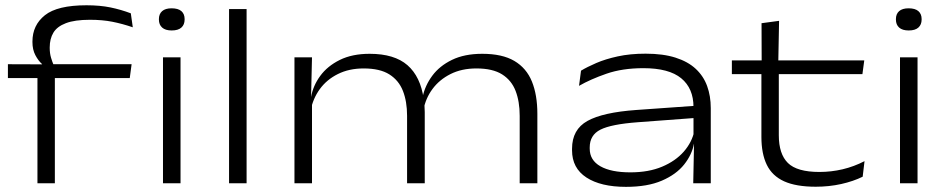

<svg xmlns="http://www.w3.org/2000/svg" viewBox="-20 -695 3590 728"><path d="M308 -675Q359 -675 399 -666.8Q439 -658.5 476 -644.5L483.5 -591.5Q444 -605 406 -612.5Q368 -620 321 -620Q263.5 -620 230 -607.2Q196.5 -594.5 182.5 -571.2Q168.5 -548 168.5 -515V-513Q168.5 -493 173.5 -476.2Q178.5 -459.5 184 -447L139.5 -444V-452Q125 -465 114 -486Q103 -507 103 -535.5V-537.5Q103 -599.5 150.2 -637.2Q197.5 -675 308 -675ZM122 0V-429.5H188V0ZM10 -399V-451.5L149 -451L173.5 -451.5H479L472 -399ZM598 0V-477.5H664.5V0ZM631 -579.5Q607 -579.5 594.8 -590.5Q582.5 -601.5 582.5 -621V-622.5Q582.5 -642 594.8 -652.8Q607 -663.5 630.5 -663.5Q655.5 -663.5 667.8 -652.8Q680 -642 680 -623V-621Q680 -601.5 667.8 -590.5Q655.5 -579.5 631 -579.5Z M848.5 0V-660.5H915V0Z M1950.5 0V-256Q1950.5 -310 1935 -350.2Q1919.5 -390.5 1883.8 -413Q1848 -435.5 1786.5 -435.5Q1730.5 -435.5 1688.2 -414.2Q1646 -393 1619.8 -357.5Q1593.5 -322 1585.5 -277.5L1572.5 -327.5H1582.5Q1591.5 -370.5 1619 -407.8Q1646.5 -445 1693.8 -468Q1741 -491 1808.5 -491Q1884.5 -491 1930.2 -464Q1976 -437 1996.8 -386Q2017.5 -335 2017.5 -263.5V0ZM1096.5 0V-477.5H1163L1159.5 -328.5L1163 -320V0ZM1523.5 0V-256Q1523.5 -310 1507.8 -350.2Q1492 -390.5 1456.2 -413Q1420.5 -435.5 1359 -435.5Q1303.5 -435.5 1261 -414.2Q1218.5 -393 1192.5 -357Q1166.5 -321 1158 -276.5L1147.5 -327H1159.5Q1167 -370 1194.2 -407.2Q1221.5 -444.5 1268.5 -467.8Q1315.5 -491 1381.5 -491Q1475.5 -491 1525 -447.8Q1574.5 -404.5 1586.5 -320Q1588.5 -307.5 1589.5 -294.2Q1590.5 -281 1590.5 -270V0Z M2608.5 0 2611.5 -148.5 2609.5 -163.5V-278V-289Q2609.5 -360 2563 -398.2Q2516.5 -436.5 2419.5 -436.5Q2340 -436.5 2279.5 -415.5Q2219 -394.5 2175.5 -369.5L2183 -427Q2206 -441 2240.8 -456Q2275.5 -471 2322.2 -481.2Q2369 -491.5 2428 -491.5Q2494 -491.5 2541.2 -476.5Q2588.5 -461.5 2618 -434Q2647.5 -406.5 2661.2 -368.8Q2675 -331 2675 -285V0ZM2353.5 13.5Q2258 13.5 2203.5 -22Q2149 -57.5 2149 -125V-131Q2149 -204 2207.5 -236.5Q2266 -269 2392.5 -278L2618.5 -294L2619.5 -248L2398 -231.5Q2297.5 -224 2256.8 -203.5Q2216 -183 2216 -136V-131.5Q2216 -87.5 2256.5 -64.5Q2297 -41.5 2370 -41.5Q2439.5 -41.5 2490.5 -63Q2541.5 -84.5 2572.8 -120.2Q2604 -156 2613 -199.5L2625.5 -151H2611.5Q2604 -109 2574 -71.2Q2544 -33.5 2489.5 -10Q2435 13.5 2353.5 13.5Z M3073 13Q2998.5 13 2953.2 -7.5Q2908 -28 2887.5 -70Q2867 -112 2867 -176V-433.5H2933V-182Q2933 -111 2967.5 -77Q3002 -43 3087 -43Q3132 -43 3175.2 -53.2Q3218.5 -63.5 3258 -84L3251 -25Q3215.5 -7.5 3169.5 2.8Q3123.5 13 3073 13ZM2755 -414V-466H3257L3250 -414ZM2868 -458.5 2867.5 -607 2934 -616 2931 -458.5Z M3392.5 0V-477.5H3459V0ZM3425.5 -579.5Q3401.5 -579.5 3389.2 -590.5Q3377 -601.5 3377 -621V-622.5Q3377 -642 3389.2 -652.8Q3401.5 -663.5 3425 -663.5Q3450 -663.5 3462.2 -652.8Q3474.5 -642 3474.5 -623V-621Q3474.5 -601.5 3462.2 -590.5Q3450 -579.5 3425.5 -579.5Z"/></svg>

Font: Anek Latin Expanded Light
Style: Regular
Weight: 300
Width: 7
Designer: Yesha Goshar
Foundry: Ek Type
Version: Version 1.003